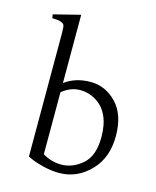

<svg xmlns="http://www.w3.org/2000/svg" viewBox="-106 -746 677 835"><g transform="rotate(15 233.0 -328.5)"><path d="M155.3 -673.3V-366.2Q204.1 -401.9 271 -401.9Q338.4 -401.9 387.9 -350.3Q437.5 -298.8 437.5 -202.4Q437.5 -106 381.3 -46.9Q321.3 16.1 240.2 16.1Q206.1 16.1 169.7 7.3Q133.3 -1.5 114.3 -10.3L95.2 -19V-568.4Q95.2 -602.1 92.3 -609.4Q85.4 -626.5 37.6 -626.5L35.2 -643.1ZM155.3 -45.4Q194.8 -21.5 238.8 -21.5Q290 -21.5 334 -59.1Q377.9 -96.7 377.9 -182.1Q377.9 -293.5 307.1 -336.4Q274.4 -356 237.3 -356Q194.3 -356.4 155.3 -324.7Z"/></g></svg>

Font: Lancelot
Style: Regular
Weight: 400
Designer: Marion Kadi
Foundry: Marion Kadi, Anton Koovit
Version: 1.004